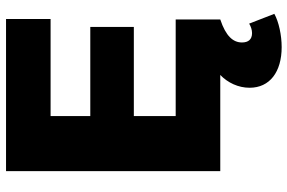

<svg xmlns="http://www.w3.org/2000/svg" viewBox="-182 -586 976 652"><g transform="rotate(-90 306.0 -260.0)"><path d="M50.8 0H377.4C351.1 25.4 334 61 334 99.6C334 168 387.7 208.5 472.2 208.5C512.2 208.5 558.1 198.7 585 183.6L551.8 98.1C542 104 530.8 107.9 519.5 107.9C498 107.9 487.8 95.2 487.8 73.7C487.8 43.9 508.8 19 565.9 0V-151.4H237.8V-293.5H540.5V-441.4H237.8V-576.2H567.4V-727.5H50.8Z"/></g></svg>

Font: Raveo ExtraBold
Style: Regular
Weight: 800
Designer: Jakub Foglar, Rasmus Andersson (Inter)
Foundry: Jakubfoglar.com
Version: Version 1.100;Glyphs 3.2.3 (3260)